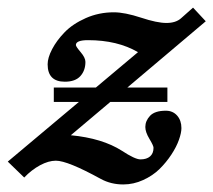

<svg xmlns="http://www.w3.org/2000/svg" viewBox="-73 -452 557 501"><path d="M67.4 -186V-223.6H177.2L287.1 -315.9Q233.4 -347.2 156.7 -347.2Q125 -347.2 125 -334.5Q125 -330.6 137.5 -315.9Q149.9 -301.3 149.9 -290.5Q149.9 -268.1 136.7 -253.4Q123.5 -238.8 96.2 -238.8Q51.3 -238.8 51.3 -284.2Q51.3 -301.3 63 -323.7Q74.7 -346.2 95.7 -367.9Q116.7 -389.6 150.9 -404.8Q185.1 -419.9 224.1 -419.9Q252.4 -419.9 295.4 -405.8Q336.9 -392.1 361.3 -392.1Q385.7 -392.1 399.4 -404.3L430.7 -432.1L463.9 -396.5L259.3 -223.6H363.8V-186H214.8L111.8 -99.1Q193.8 -91.3 245.1 -58.6Q279.3 -36.1 293.5 -36.1Q309.6 -36.1 318.6 -43.9Q327.6 -51.8 327.6 -66.4Q327.6 -71.8 316.9 -89.6Q306.2 -107.4 306.2 -120.6Q306.2 -136.7 318.6 -149.9Q331.1 -163.1 359.9 -163.1Q377.9 -163.1 389.2 -150.4Q400.4 -137.7 400.4 -117.7Q400.4 -105.5 394 -87.4Q387.7 -69.3 374.3 -48.8Q360.8 -28.3 343.3 -11Q325.7 6.3 300.5 17.8Q275.4 29.3 248.5 29.3Q216.8 29.3 190.4 15.1Q103.5 -32.7 72.8 -32.7Q53.7 -32.7 31.5 -20.8Q9.3 -8.8 -9.8 11.2L-52.7 -30.3L132.8 -186Z"/></svg>

Font: Elstob 18pt ExtraBold
Style: Italic
Weight: 800
Italic angle: -20°
Designer: Peter S. Baker
Version: Version 1.015